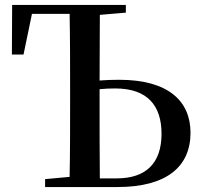

<svg xmlns="http://www.w3.org/2000/svg" viewBox="-20 -755 814 775"><path d="M162 0H454C652 0 749 -82 749 -219C749 -345 662 -433 461 -433C433 -433 407 -432 382 -430L383 -695L488 -704V-735H29L28 -535H75L109 -699H261C263 -598 263 -496 263 -393V-342C263 -242 263 -141 261 -41L162 -32ZM382 -395C402 -397 423 -398 445 -398C576 -398 632 -328 632 -215C632 -95 568 -35 451 -35H383C382 -136 382 -239 382 -342Z"/></svg>

Font: Noto Serif JP SemiBold
Style: Regular
Weight: 600
Designer: Ryoko NISHIZUKA 西塚涼子 (kana & ideographs); Frank Grießhammer (Latin, Greek & Cyrillic); Wenlong ZHANG 张文龙 (bopomofo); San
Foundry: Adobe
Version: Version 2.001;hotconv 1.1.0;makeotfexe 2.6.0